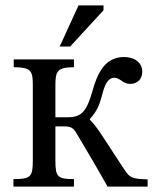

<svg xmlns="http://www.w3.org/2000/svg" viewBox="-20 -694 569 714"><path d="M255 0V-28C194 -28 186 -36 186 -97V-224H215C237 -224 251 -222 263 -201C302 -136 350 -54 380 0H529V-27C467 -29 463 -33 440 -67C362 -185 344 -219 314 -249V-251C341 -281 350 -303 361 -345C372 -391 388 -405 405 -405C427 -405 436 -382 464 -382C493 -382 509 -402 509 -427C509 -463 478 -482 441 -482C366 -482 340 -413 324 -356C303 -282 284 -258 234 -258H186V-377C186 -429 193 -444 255 -444V-473H31V-444C97 -444 102 -429 102 -377V-97C102 -36 94 -28 30 -28V0ZM241 -521 365 -656V-674H272L202 -521Z"/></svg>

Font: STIX Two Text
Style: Regular
Weight: 400
Designer: Ross Mills, John Hudson & Paul Hanslow, Tiro Typeworks Ltd; with prior portions MicroPress Inc., and Coen Hoffman.
Foundry: Tiro Typeworks Ltd
Version: Version 2.13 b171